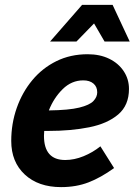

<svg xmlns="http://www.w3.org/2000/svg" viewBox="-20 -755 572 786"><path d="M26 -178Q26 -249 48.5 -313Q71 -377 112 -426.5Q153 -476 210.5 -504.5Q268 -533 339 -533Q389 -533 427 -514.5Q465 -496 486.5 -463.5Q508 -431 508 -391Q508 -324 464 -286.5Q420 -249 345.5 -234Q271 -219 177 -219Q170 -219 161 -219Q160 -209 160 -199Q160 -100 247 -100Q284 -100 322 -115.5Q360 -131 391 -156L447 -67Q393 -28 342.5 -8.5Q292 11 230 11Q137 11 81.5 -40.5Q26 -92 26 -178ZM321 -426Q273 -426 236.5 -390Q200 -354 180 -303Q262 -304 304.5 -314.5Q347 -325 362.5 -341.5Q378 -358 378 -377Q378 -400 362.5 -413Q347 -426 321 -426ZM185 -585 316 -735H441L511 -585H408L365 -659L293 -585Z"/></svg>

Font: Radio Canada SemiBold
Style: Italic
Weight: 600
Italic angle: -12°
Designer: Charles Daoud, Etienne Aubert Bonn, Alexandre Saumier Demers, Jacques Le Bailly
Foundry: Radio-Canada
Version: Version 2.104; ttfautohint (v1.8.4.7-5d5b);gftools[0.9.28.de